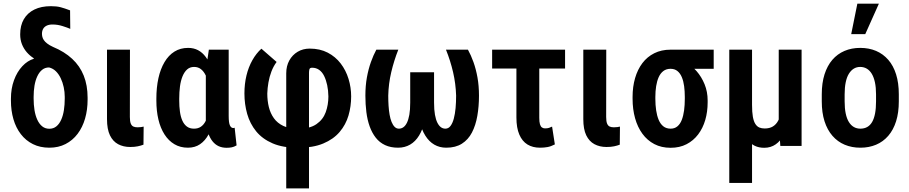

<svg xmlns="http://www.w3.org/2000/svg" viewBox="-20 -801 4992 1054"><path d="M90.8 -612.3Q90.8 -661.1 110.8 -695.6Q130.9 -730 168.5 -748.5Q206.1 -767.1 259.3 -767.1Q291.5 -767.1 313.2 -761.2Q335 -755.4 364.7 -744.1L365.7 -642.6Q351.6 -648.9 324 -657.7Q296.4 -666.5 268.6 -666.5Q249.5 -666.5 236.6 -660.4Q223.6 -654.3 217 -642.8Q210.4 -631.3 210.4 -615.2Q210.4 -607.9 212.4 -599.1Q214.4 -590.3 220.5 -581.1Q226.6 -571.8 238.8 -562.3Q251 -552.7 271 -543.5Q333.5 -517.6 376 -478.3Q418.5 -439 439.7 -385.7Q460.9 -332.5 460.9 -264.6V-254.4Q460.9 -198.2 447 -150.1Q433.1 -102.1 406 -66.2Q378.9 -30.3 339.8 -10.3Q300.8 9.8 251 9.8Q200.2 9.8 160.9 -9.8Q121.6 -29.3 94.5 -64.5Q67.4 -99.6 53.7 -146.7Q40 -193.8 40 -249V-258.8Q40 -314.9 56.9 -360.8Q73.7 -406.7 102.5 -437.5Q131.3 -468.3 166 -478.5L165 -481.4Q143.6 -495.1 126.7 -514.6Q109.9 -534.2 100.3 -558.6Q90.8 -583 90.8 -612.3ZM164.6 -269.5V-259.8Q164.6 -226.1 169.4 -196.3Q174.3 -166.5 184.8 -143.6Q195.3 -120.6 211.7 -107.4Q228 -94.2 251 -94.2Q273.4 -94.2 289.6 -107.4Q305.7 -120.6 315.9 -143.6Q326.2 -166.5 330.8 -196.3Q335.4 -226.1 335.4 -259.8V-269.5Q335.4 -295.9 329.8 -322.3Q324.2 -348.6 313.5 -371.3Q302.7 -394 286.9 -409.7Q271 -425.3 249.5 -430.7Q227.1 -430.7 211.2 -417.7Q195.3 -404.8 184.8 -382.3Q174.3 -359.9 169.4 -330.8Q164.6 -301.8 164.6 -269.5Z M567.4 -528.3H693.4L692.9 -158.7Q692.9 -135.3 697.8 -123Q702.6 -110.8 711.9 -106.4Q721.2 -102.1 735.4 -102.1Q745.1 -102.1 754.2 -103.3Q763.2 -104.5 768.6 -106L767.6 -6.8Q753.9 -1.5 736.3 2.2Q718.8 5.9 694.8 5.9Q657.2 5.9 628.4 -9.5Q599.6 -24.9 583.5 -58.3Q567.4 -91.8 567.4 -147Z M838.4 -249V-259.3Q838.4 -320.8 849.6 -371.6Q860.8 -422.4 883.1 -460Q905.3 -497.6 937.7 -517.8Q970.2 -538.1 1012.7 -538.1Q1043.5 -538.1 1067.4 -525.4Q1091.3 -512.7 1109.1 -488.8Q1127 -464.8 1139.2 -431.6Q1151.4 -398.4 1159.2 -357.7Q1167 -316.9 1170.9 -270V-247.6Q1165.5 -191.9 1154.5 -144.5Q1143.6 -97.2 1124.8 -62.7Q1106 -28.3 1078.1 -9.3Q1050.3 9.8 1011.7 9.8Q969.7 9.8 937.5 -9.3Q905.3 -28.3 883.1 -63Q860.8 -97.7 849.6 -145Q838.4 -192.4 838.4 -249ZM963.9 -259.3V-249Q963.9 -216.3 967.8 -188Q971.7 -159.7 981 -138.9Q990.2 -118.2 1005.9 -106.4Q1021.5 -94.7 1044.9 -94.7Q1067.4 -94.7 1083 -105.5Q1098.6 -116.2 1108.6 -136Q1118.7 -155.8 1125 -182.4Q1131.3 -209 1134.8 -239.7V-273.9Q1132.3 -307.6 1126 -336.7Q1119.6 -365.7 1109.1 -387.5Q1098.6 -409.2 1083 -421.4Q1067.4 -433.6 1045.4 -433.6Q1022.5 -433.6 1007.1 -419.7Q991.7 -405.8 981.9 -381.8Q972.2 -357.9 968 -326.7Q963.9 -295.4 963.9 -259.3ZM1126.5 -528.3H1235.4V-165Q1235.4 -145.5 1237.1 -132.6Q1238.8 -119.6 1242.4 -112.1Q1246.1 -104.5 1250.7 -101.3Q1255.4 -98.1 1261.2 -98.1Q1263.7 -98.1 1265.4 -98.9Q1267.1 -99.6 1268.1 -100.1L1278.8 -2.9Q1264.6 5.4 1252 7.8Q1239.3 10.3 1224.1 10.3Q1199.7 10.3 1180.4 1.5Q1161.1 -7.3 1146.5 -25.6Q1131.8 -43.9 1122.3 -72.3Q1112.8 -100.6 1109.9 -140.1V-415Z M1551.3 233.4V-398.4Q1551.3 -438.5 1568.1 -469Q1585 -499.5 1614 -516.8Q1643.1 -534.2 1680.2 -534.2Q1736.3 -534.2 1779.1 -512Q1821.8 -489.7 1850.3 -452.4Q1878.9 -415 1893.3 -367.9Q1907.7 -320.8 1907.7 -271.5Q1907.7 -217.3 1893.1 -167Q1878.4 -116.7 1844.5 -76.7Q1810.5 -36.6 1754.4 -13.2Q1698.2 10.3 1615.7 10.3Q1533.2 10.3 1476.8 -13.9Q1420.4 -38.1 1386.2 -80.1Q1352.1 -122.1 1336.9 -175.8Q1321.8 -229.5 1321.8 -287.6Q1321.8 -340.3 1333 -386.7Q1344.2 -433.1 1365.5 -470.7Q1386.7 -508.3 1415 -533.7L1498.5 -460.9Q1481 -437.5 1470 -408.4Q1459 -379.4 1453.6 -348.4Q1448.2 -317.4 1447.3 -287.6Q1447.3 -248 1455.8 -213.4Q1464.4 -178.7 1483.6 -151.9Q1502.9 -125 1535.4 -109.6Q1567.9 -94.2 1615.7 -94.2Q1680.7 -94.2 1717 -119.4Q1753.4 -144.5 1768.1 -185.1Q1782.7 -225.6 1782.7 -271.5Q1782.2 -305.2 1776.1 -333.7Q1770 -362.3 1759.3 -384Q1748.5 -405.8 1731.9 -417.5Q1715.3 -429.2 1693.4 -429.2Q1680.7 -429.2 1678.5 -420.4Q1676.3 -411.6 1676.3 -401.9V233.4Z M2428.2 -528.3H2548.8Q2565.4 -498.5 2579.1 -460.2Q2592.8 -421.9 2601.1 -376Q2609.4 -330.1 2609.4 -275.9Q2609.4 -216.8 2600.3 -164.8Q2591.3 -112.8 2570.8 -73.5Q2550.3 -34.2 2515.6 -12.2Q2481 9.8 2429.7 9.8Q2393.1 9.8 2364 -7.1Q2335 -23.9 2314.5 -56.9Q2293.9 -89.8 2283.2 -137.7Q2272.5 -185.5 2272.5 -248V-404.3H2362.8V-237.8Q2362.8 -198.2 2367.7 -171.1Q2372.6 -144 2381.1 -127.2Q2389.6 -110.4 2400.6 -102.5Q2411.6 -94.7 2424.8 -94.7Q2441.9 -94.7 2453.1 -109.6Q2464.4 -124.5 2471.2 -149.9Q2478 -175.3 2481 -208Q2483.9 -240.7 2483.9 -275.9Q2481.9 -341.3 2467.3 -404.5Q2452.6 -467.8 2428.2 -528.3ZM2045.9 -528.3H2166.5Q2142.6 -467.8 2127.7 -404.5Q2112.8 -341.3 2111.3 -275.9Q2111.3 -247.6 2113 -220.9Q2114.7 -194.3 2118.7 -171.6Q2122.6 -148.9 2129.6 -131.6Q2136.7 -114.3 2146.5 -104.5Q2156.2 -94.7 2169.9 -94.7Q2183.1 -94.7 2194.3 -102.5Q2205.6 -110.4 2213.9 -127.2Q2222.2 -144 2227.1 -171.1Q2231.9 -198.2 2231.9 -237.8V-404.3H2322.8V-248Q2322.8 -185.5 2311.8 -137.7Q2300.8 -89.8 2280.5 -56.9Q2260.3 -23.9 2231.2 -7.1Q2202.1 9.8 2165.5 9.8Q2124.5 9.8 2094 -4.4Q2063.5 -18.6 2042.7 -45.2Q2022 -71.8 2009.3 -107.2Q1996.6 -142.6 1991.2 -185.5Q1985.8 -228.5 1985.8 -275.9Q1985.8 -330.1 1994.1 -376Q2002.4 -421.9 2016.1 -460.2Q2029.8 -498.5 2045.9 -528.3Z M3082 -528.3V-424.8H2681.6V-528.3ZM2814.9 -528.3H2940.4V-154.3Q2940.4 -131.8 2944.1 -119.1Q2947.8 -106.4 2955.1 -101.3Q2962.4 -96.2 2971.7 -96.2Q2985.4 -96.2 2993.9 -99.1Q3002.4 -102.1 3010.7 -106L3025.9 -8.3Q3004.4 2.9 2985.8 6.3Q2967.3 9.8 2944.3 9.8Q2904.3 9.8 2875.5 -7.8Q2846.7 -25.4 2830.8 -62.3Q2814.9 -99.1 2814.9 -156.2Z M3182.1 -528.3H3308.1L3307.6 -158.7Q3307.6 -135.3 3312.5 -123Q3317.4 -110.8 3326.7 -106.4Q3335.9 -102.1 3350.1 -102.1Q3359.9 -102.1 3368.9 -103.3Q3377.9 -104.5 3383.3 -106L3382.3 -6.8Q3368.7 -1.5 3351.1 2.2Q3333.5 5.9 3309.6 5.9Q3272 5.9 3243.2 -9.5Q3214.4 -24.9 3198.2 -58.3Q3182.1 -91.8 3182.1 -147Z M3452.6 -258.8V-269Q3452.6 -324.7 3466.3 -372.1Q3480 -419.4 3506.3 -454.3Q3532.7 -489.3 3571.8 -508.8Q3610.8 -528.3 3660.6 -528.3Q3670.9 -523.9 3679.9 -509.8Q3689 -495.6 3703.9 -480.7Q3718.8 -465.8 3744.6 -458Q3776.9 -441.4 3804 -410.4Q3831.1 -379.4 3847.9 -338.4Q3864.7 -297.4 3864.7 -249.5V-239.3Q3864.7 -187.5 3851.6 -142.3Q3838.4 -97.2 3812.5 -63Q3786.6 -28.8 3748.8 -9.3Q3710.9 10.3 3661.6 10.3Q3610.8 10.3 3572 -10Q3533.2 -30.3 3506.6 -66.7Q3480 -103 3466.3 -152.1Q3452.6 -201.2 3452.6 -258.8ZM3577.6 -269V-258.8Q3577.6 -224.6 3582 -195.1Q3586.4 -165.5 3595.9 -142.8Q3605.5 -120.1 3621.6 -107.4Q3637.7 -94.7 3661.6 -94.7Q3683.6 -94.7 3698.7 -107.4Q3713.9 -120.1 3722.7 -142.8Q3731.4 -165.5 3735.4 -195.1Q3739.3 -224.6 3739.3 -258.8V-269Q3739.3 -300.3 3735.6 -328.1Q3731.9 -356 3722.9 -377.4Q3713.9 -398.9 3698.7 -411.1Q3683.6 -423.3 3661.1 -423.3Q3637.7 -423.3 3621.6 -411.1Q3605.5 -398.9 3595.9 -377.4Q3586.4 -356 3582 -328.1Q3577.6 -300.3 3577.6 -269ZM3897.9 -528.3V-423.3H3660.6V-528.3Z M4254.9 -528.3H4380.4V0H4263.7L4254.9 -122.1ZM4272 -245.6 4319.3 -246.6Q4319.3 -190.9 4310.3 -144Q4301.3 -97.2 4283.4 -62.5Q4265.6 -27.8 4238.5 -8.8Q4211.4 10.3 4175.3 10.3Q4146 10.3 4123.5 -0.5Q4101.1 -11.2 4084.5 -34.4Q4067.9 -57.6 4055.7 -94.7L4040 -225.6H4108.4Q4108.4 -185.1 4113 -159.4Q4117.7 -133.8 4127 -119.9Q4136.2 -106 4148.9 -100.8Q4161.6 -95.7 4177.7 -95.7Q4204.6 -95.7 4222.7 -106.7Q4240.7 -117.7 4251.5 -137.9Q4262.2 -158.2 4267.1 -185.8Q4272 -213.4 4272 -245.6ZM3983.4 -528.3H4108.4V203.1H3983.4Z M4491.2 -244.6V-283.2Q4491.2 -345.2 4506.3 -392.8Q4521.5 -440.4 4549.3 -472.7Q4577.1 -504.9 4616 -521.5Q4654.8 -538.1 4702.1 -538.1Q4750.5 -538.1 4789.3 -521.5Q4828.1 -504.9 4856.2 -472.7Q4884.3 -440.4 4899.2 -392.8Q4914.1 -345.2 4914.1 -283.2V-244.6Q4914.1 -182.6 4899.2 -135.3Q4884.3 -87.9 4856.2 -55.4Q4828.1 -22.9 4789.3 -6.6Q4750.5 9.8 4703.1 9.8Q4655.8 9.8 4616.9 -6.6Q4578.1 -22.9 4549.8 -55.4Q4521.5 -87.9 4506.3 -135.3Q4491.2 -182.6 4491.2 -244.6ZM4616.7 -283.2V-244.6Q4616.7 -206.1 4622.6 -178Q4628.4 -149.9 4639.9 -131.3Q4651.4 -112.8 4667.2 -103.8Q4683.1 -94.7 4703.1 -94.7Q4724.6 -94.7 4740.7 -103.8Q4756.8 -112.8 4767.6 -131.3Q4778.3 -149.9 4783.7 -178Q4789.1 -206.1 4789.1 -244.6V-283.2Q4789.1 -320.8 4783 -349.1Q4776.9 -377.4 4765.6 -396Q4754.4 -414.6 4738.3 -424.1Q4722.2 -433.6 4702.1 -433.6Q4682.6 -433.6 4667 -424.1Q4651.4 -414.6 4639.9 -396Q4628.4 -377.4 4622.6 -349.1Q4616.7 -320.8 4616.7 -283.2ZM4652.8 -613.8 4686.5 -780.8H4804.7L4730 -613.8Z"/></svg>

Font: Roboto Condensed SemiBold
Style: Regular
Weight: 600
Designer: Christian Robertson
Foundry: Google
Version: Version 3.008; 2023